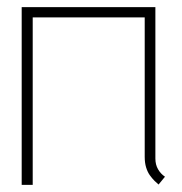

<svg xmlns="http://www.w3.org/2000/svg" viewBox="-20 -520 511 540"><path d="M417 -74V-500H41V0H72V-471H387V-79Q387 -62 391 -49Q395 -36 401.5 -27Q408 -18 414.5 -11.5Q421 -5 426 -1L444 -23Q432 -31 424.5 -44Q417 -57 417 -74Z"/></svg>

Font: Advent Pro ExtraLight
Style: Regular
Weight: 250
Version: Version 3.000